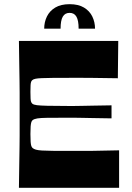

<svg xmlns="http://www.w3.org/2000/svg" viewBox="-20 -895 628 915"><path d="M70.2 0Q71.2 -72 71.9 -118Q72.6 -164 73.1 -194.5Q73.6 -225 73.6 -247.5Q73.6 -270 73.6 -293.5Q73.6 -317 73.6 -350Q73.6 -383 73.6 -406.5Q73.6 -430 73.6 -452.5Q73.6 -475 73.1 -505.5Q72.6 -536 71.9 -582Q71.2 -628 70.2 -700H543.6L541.6 -522.1Q499.5 -522.8 471.3 -523.1Q443.1 -523.4 420.4 -523.8Q397.8 -524.1 373.6 -524.1Q349.5 -524.1 316.1 -524.1Q264.8 -524.1 231.4 -523.8Q198.1 -523.4 178.6 -522.6Q159 -521.8 148.9 -519.6Q138.7 -517.4 134.3 -513.4Q130.7 -510.7 128.5 -505.4Q126.3 -500.1 125.7 -489.2Q125 -478.2 125 -457.1Q125 -436.2 125.7 -425.1Q126.3 -414 128.5 -409Q130.7 -404 134.3 -400.7Q140.3 -395.7 156.2 -393.7Q172.1 -391.7 206.1 -390.9Q240.2 -390 300.6 -390Q322.2 -390 336.9 -390Q351.5 -390 370.2 -390.5Q388.9 -391 421.5 -391.5Q454.2 -392 511.5 -393V-330.9Q454.2 -331.9 421.5 -332.4Q388.9 -332.9 370.2 -333.4Q351.5 -333.9 336.9 -333.9Q322.2 -333.9 300.6 -333.9Q240.2 -333.9 206.8 -333.6Q173.4 -333.2 158.2 -330.7Q143 -328.2 135.7 -322.6Q131.3 -319.2 129.2 -312.2Q127 -305.3 126 -292.3Q125 -279.4 125 -255.9Q125 -231.8 126 -218.8Q127 -205.9 129.2 -199.6Q131.3 -193.3 135.7 -189.3Q141.4 -184.6 151.2 -181.8Q161.1 -178.9 180.2 -177.7Q199.4 -176.6 232.1 -176.2Q264.8 -175.9 316.1 -175.9Q351.1 -175.9 376.3 -175.9Q401.4 -175.9 424.4 -176.2Q447.4 -176.6 476.1 -177.2Q504.8 -177.9 547.6 -178.6V0ZM190.6 -758.3Q190.6 -789.6 203.6 -816.3Q216.6 -843 243.3 -859Q270 -875.1 311.7 -875.1Q353.5 -875.1 380.2 -859Q406.9 -843 419.9 -816.3Q432.9 -789.6 432.9 -758.3H354.7Q354.7 -797.6 344.2 -815.6Q333.7 -833.7 311.7 -833.7Q289.7 -833.7 279.2 -815.6Q268.7 -797.6 268.7 -758.3Z"/></svg>

Font: Ojuju ExtraLight
Style: Regular
Weight: 200
Designer: Chisaokwu Joboson, Mirko Velimirovic
Foundry: Udi Foundry
Version: Version 1.000